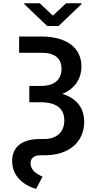

<svg xmlns="http://www.w3.org/2000/svg" viewBox="-20 -954 596 1192"><path d="M237.6 -727.3H98.7V-626.4H237.6C322.8 -626.4 361.9 -589.8 361.9 -526.6C361.9 -465.6 324.2 -420.5 234.4 -420.5H161.9V-319.2H232.6C327.1 -319.2 379.3 -282 379.3 -206C379.3 -134.6 332.4 -90.9 254.3 -90.9H228C121.8 -90.9 55.4 -46.2 55.4 45.1C55.4 137.8 122.5 195 203.8 218.8L244.3 142.4C210.9 128.2 169.7 104.4 169.7 60.4C169.7 30.5 188.2 9.9 231.9 9.9H259.2C403.4 9.9 502.5 -68.5 502.8 -197.8C502.5 -286.2 454.2 -344.1 366.8 -371.1C442.5 -402 485.4 -462 485.4 -541.9C485.4 -659.8 389.9 -727.3 237.6 -727.3ZM130.7 -928.3 273.1 -792.6H343.8L485.8 -928.3V-933.6H389.9L308.2 -856.9L227.3 -933.6H130.7Z"/></svg>

Font: Magic Ui Pro Semi Bold
Style: Regular
Weight: 600
Designer: Stefan Endress, Andreas Faust
Version: Version 1.000;FEAKit 1.0